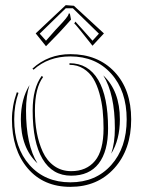

<svg xmlns="http://www.w3.org/2000/svg" viewBox="-20 -748 556 746"><path d="M45.4 -389.6 51.8 -387.2Q35.2 -339.8 35.2 -284.2Q35.2 -173.8 95 -106.7Q154.8 -39.6 253.4 -39.6Q352.1 -39.6 412.1 -106.7Q472.2 -173.8 472.2 -284.2Q472.2 -394.5 412.1 -461.7Q352.1 -528.8 253.4 -528.8Q167.5 -528.8 110.4 -477.1L106 -481.4Q167.5 -537.6 253.4 -537.6Q359.9 -537.6 424.8 -469Q489.7 -400.4 489.7 -284.2Q489.7 -167 424.3 -94.5Q358.9 -22 253.4 -22Q148.9 -22 87.6 -94Q26.4 -166 26.4 -284.2Q26.4 -336.4 45.4 -389.6ZM250 -496.1V-502.4Q323.2 -502.4 361.6 -437.5Q399.9 -372.6 399.9 -249Q399.9 -159.7 363.3 -112.5Q326.7 -65.4 256.8 -65.4Q183.6 -65.4 145.3 -130.4Q106.9 -195.3 106.9 -318.8Q106.9 -405.3 142.1 -453.1L147.5 -448.7Q115.7 -406.2 115.7 -318.8Q115.7 -272.9 123 -232.9Q130.4 -192.9 146.2 -158.2Q162.1 -123.5 190.4 -103.3Q218.8 -83 256.8 -83Q315.9 -83 349.1 -123Q382.3 -163.1 382.3 -249Q382.3 -286.1 378.9 -319.1Q375.5 -352.1 366.2 -385.5Q356.9 -418.9 342.5 -442.6Q328.1 -466.3 304.4 -481.2Q280.8 -496.1 250 -496.1ZM412.1 -150.9Q426.3 -193.4 426.3 -249Q426.3 -382.8 381.3 -455.1Q445.8 -394.5 445.8 -284.2Q445.8 -205.6 412.1 -150.9ZM94.7 -417.5Q81.1 -376.5 81.1 -318.8Q81.1 -185.1 125.5 -113.3Q61 -173.8 61 -284.2Q61 -362.8 94.7 -417.5ZM255.9 -671.9Q249.5 -664.1 231.7 -644.8Q213.9 -625.5 209 -620.1L158.7 -568.4L118.7 -618.2L235.4 -728L267.1 -725.6L383.8 -618.2L339.4 -570.3L294.4 -627Q289.6 -632.3 282 -642.1Q274.4 -651.9 268.6 -656.7L272.9 -664.1Q281.7 -653.8 302.2 -631.8L339.4 -589.8L364.3 -617.2L263.2 -715.8H235.4L134.3 -617.2L158.7 -589.8L195.8 -631.8Q202.1 -638.7 211.2 -648.2Q220.2 -657.7 225.1 -663.3Q230 -668.9 235.4 -675.3Q240.7 -681.6 243.4 -686.3Q246.1 -690.9 247.1 -695.3H251.5Z"/></svg>

Font: FoglihtenNo03
Style: Regular
Weight: 500
Version: Version 0.59